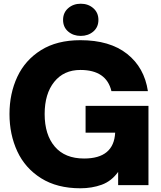

<svg xmlns="http://www.w3.org/2000/svg" viewBox="-20 -995 867 1032"><path d="M31 -382Q31 -492 73 -582Q115 -672 200.5 -725.5Q286 -779 412 -779Q570 -779 663 -705.5Q756 -632 775 -505H579Q552 -619 412 -619Q323 -619 271.5 -555Q220 -491 220 -382Q220 -271 274.5 -207Q329 -143 432 -143Q592 -143 599 -282H440V-426H778V0H615V-71Q579 -21 526.5 -2Q474 17 412 17Q287 17 201 -37Q115 -91 73 -181.5Q31 -272 31 -382ZM319 -888Q319 -927 346.5 -951Q374 -975 414 -975Q454 -975 481.5 -951Q509 -927 509 -888Q509 -849 481.5 -825.5Q454 -802 414 -802Q374 -802 346.5 -825.5Q319 -849 319 -888Z"/></svg>

Font: Open Sauce One Black
Style: Regular
Weight: 900
Designer: Alfredo Marco Pradil
Foundry: Creative Sauce Fz LLC
Version: Version 1.477